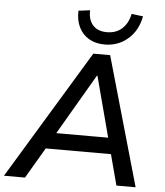

<svg xmlns="http://www.w3.org/2000/svg" viewBox="-83 -993 898 1046"><g transform="rotate(5 366.0 -469.5)"><path d="M-22 0 405 -705H497L698 0H593L541 -196L580 -168H158L207 -194L93 0ZM435 -587 230 -236 208 -256H558L531 -235L438 -587ZM462 -760Q412 -760 376 -781Q340 -802 321 -840.5Q302 -879 304 -931L367 -939Q365 -887 391.5 -857.5Q418 -828 468 -828Q519 -828 551.5 -858Q584 -888 594 -939L657 -931Q642 -852 588.5 -806Q535 -760 462 -760Z"/></g></svg>

Font: Nunito Sans 10pt SemiBold
Style: Italic
Weight: 600
Italic angle: -9°
Designer: Vernon Adams
Foundry: Vernon Adams
Version: Version 3.101;gftools[0.9.27]